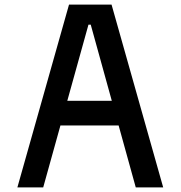

<svg xmlns="http://www.w3.org/2000/svg" viewBox="-20 -820 790 840"><path d="M282 -800H468L694 0H574L377 -712H367L169 0H56ZM185 -379H565V-271H185Z"/></svg>

Font: Martian Mono sWd Rg
Style: Regular
Weight: 400
Width: 6
Monospace: yes
Designer: Roman Shamin
Foundry: Evil Martians
Version: Version 1.000